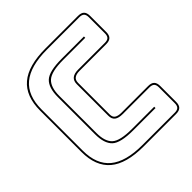

<svg xmlns="http://www.w3.org/2000/svg" viewBox="-198 -872 1024 1024"><g transform="rotate(-45 314.0 -360.0)"><path d="M594 -36Q594 -12 583 -1Q572 10 548 10H304Q173 10 110.5 -43Q48 -96 48 -204V-515Q48 -624 110.5 -677Q173 -730 304 -730H548Q572 -730 583 -719Q594 -708 594 -684V-563Q594 -539 583 -528Q572 -517 548 -517H347Q322 -517 309 -507.5Q296 -498 296 -477V-239Q296 -218 309 -209.5Q322 -201 347 -201H548Q572 -201 583 -190Q594 -179 594 -155ZM548 0Q567 0 575.5 -8.5Q584 -17 584 -36V-155Q584 -174 575.5 -182.5Q567 -191 548 -191H347Q316 -191 301 -202.5Q286 -214 286 -239V-477Q286 -502 301 -514.5Q316 -527 347 -527H548Q567 -527 575.5 -535.5Q584 -544 584 -563V-684Q584 -703 575.5 -711.5Q567 -720 548 -720H304Q179 -720 118.5 -669.5Q58 -619 58 -515V-204Q58 -100 118.5 -50Q179 0 304 0ZM493 -100V-90H326Q229 -90 197.5 -120Q166 -150 166 -219V-499Q166 -570 198 -600Q230 -630 326 -630H493V-620H326Q238 -620 207 -592.5Q176 -565 176 -499V-219Q176 -154 206 -127Q236 -100 326 -100Z"/></g></svg>

Font: Bungee Outline
Style: Regular
Weight: 400
Designer: David Jonathan Ross
Foundry: David Jonathan Ross
Version: Version 1.000;PS 1.0;hotconv 1.0.72;makeotf.lib2.5.5900